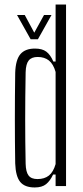

<svg xmlns="http://www.w3.org/2000/svg" viewBox="-20 -820 367 846"><path d="M225 -800H271V0H225V-51H214Q201 -23 183 -8.5Q165 6 133 6Q89 6 69 -18.5Q49 -43 47 -100Q44 -289 47 -500Q49 -557 70 -581.5Q91 -606 134 -606Q166 -606 184 -592.5Q202 -579 215 -549H225ZM145 -31Q176 -31 195.5 -46.5Q215 -62 225 -97V-503Q215 -538 195.5 -553.5Q176 -569 146 -569Q119 -569 106.5 -553.5Q94 -538 93 -502Q91 -390 91 -292Q91 -194 93 -98Q94 -62 106 -46.5Q118 -31 145 -31ZM55 -754H89L131 -676L174 -754H207L147 -647H115Z"/></svg>

Font: Big Shoulders Display Light
Style: Regular
Weight: 300
Designer: Patric King
Foundry: XO Type Co
Version: Version 1.000; ttfautohint (v1.8.2)